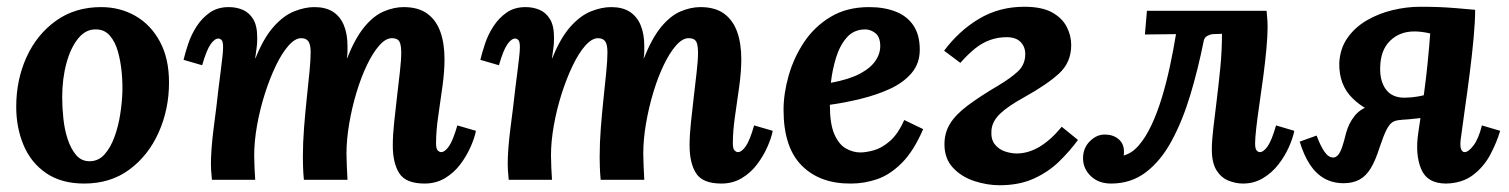

<svg xmlns="http://www.w3.org/2000/svg" viewBox="-20 -532 4464 568"><path d="M279 -511Q335 -511 380.5 -485Q426 -459 453 -409Q480 -359 480 -288Q480 -209 449.5 -140.5Q419 -72 363 -30.5Q307 11 229 11Q162 11 117 -19.5Q72 -50 50 -102Q28 -154 28 -216Q28 -296 58.5 -363Q89 -430 145.5 -470.5Q202 -511 279 -511ZM264 -445Q234 -446 211.5 -418.5Q189 -391 176.5 -345Q164 -299 164 -244Q164 -214 167.5 -181Q171 -148 180.5 -119.5Q190 -91 205.5 -73Q221 -55 245 -55Q271 -55 289 -75Q307 -95 318.5 -126.5Q330 -158 335.5 -193Q341 -228 342 -259Q343 -286 340 -318Q337 -350 329 -379Q321 -408 305 -426.5Q289 -445 264 -445Z M1236 11Q1181 11 1161.5 -19Q1142 -49 1142 -102Q1142 -132 1146 -169.5Q1150 -207 1154.5 -246Q1159 -285 1163 -319.5Q1167 -354 1167 -377Q1167 -392 1164.5 -401.5Q1162 -411 1156 -415Q1150 -419 1139 -419Q1121 -419 1102 -397.5Q1083 -376 1065.5 -339.5Q1048 -303 1034.5 -258Q1021 -213 1013 -166Q1005 -119 1005 -77Q1005 -64 1006 -41.5Q1007 -19 1008 0H879Q877 -21 876.5 -39.5Q876 -58 876 -67Q876 -110 879.5 -154.5Q883 -199 887.5 -241.5Q892 -284 895.5 -319Q899 -354 899 -377Q899 -400 892.5 -409.5Q886 -419 871 -419Q853 -419 833.5 -397Q814 -375 796 -337.5Q778 -300 763.5 -254.5Q749 -209 740.5 -161.5Q732 -114 732 -72Q732 -59 733 -35.5Q734 -12 735 0H607Q605 -21 604.5 -29.5Q604 -38 604 -48Q604 -68 606 -94.5Q608 -121 612 -152.5Q616 -184 620 -215Q623 -244 626.5 -271Q630 -298 633 -322Q636 -346 638 -364Q640 -382 640 -392Q640 -409 635.5 -413.5Q631 -418 626 -418Q615 -418 603 -401Q591 -384 578 -339L523 -355Q528 -376 537 -403Q546 -430 562 -454.5Q578 -479 601 -495Q624 -511 657 -511Q679 -511 698 -503Q717 -495 729 -475.5Q741 -456 741 -420Q741 -401 739 -389Q737 -377 735 -360H736Q760 -420 789.5 -453Q819 -486 850.5 -498.5Q882 -511 910 -511Q943 -511 964.5 -497.5Q986 -484 997 -458Q1008 -432 1008 -396Q1008 -388 1008 -379Q1008 -370 1006 -360H1007Q1031 -420 1058.5 -453Q1086 -486 1116 -498.5Q1146 -511 1174 -511Q1217 -511 1243.5 -492Q1270 -473 1282.5 -438.5Q1295 -404 1295 -357Q1295 -321 1289 -277Q1283 -233 1276.5 -189Q1270 -145 1270 -108Q1270 -92 1275 -87Q1280 -82 1285 -82Q1296 -82 1308 -99Q1320 -116 1333 -161L1388 -145Q1384 -124 1372 -97Q1360 -70 1341.5 -45.5Q1323 -21 1296.5 -5Q1270 11 1236 11Z M2114 11Q2059 11 2039.5 -19Q2020 -49 2020 -102Q2020 -132 2024 -169.5Q2028 -207 2032.5 -246Q2037 -285 2041 -319.5Q2045 -354 2045 -377Q2045 -392 2042.5 -401.5Q2040 -411 2034 -415Q2028 -419 2017 -419Q1999 -419 1980 -397.5Q1961 -376 1943.5 -339.5Q1926 -303 1912.5 -258Q1899 -213 1891 -166Q1883 -119 1883 -77Q1883 -64 1884 -41.5Q1885 -19 1886 0H1757Q1755 -21 1754.5 -39.5Q1754 -58 1754 -67Q1754 -110 1757.5 -154.5Q1761 -199 1765.5 -241.5Q1770 -284 1773.5 -319Q1777 -354 1777 -377Q1777 -400 1770.5 -409.5Q1764 -419 1749 -419Q1731 -419 1711.5 -397Q1692 -375 1674 -337.5Q1656 -300 1641.5 -254.5Q1627 -209 1618.5 -161.5Q1610 -114 1610 -72Q1610 -59 1611 -35.5Q1612 -12 1613 0H1485Q1483 -21 1482.5 -29.5Q1482 -38 1482 -48Q1482 -68 1484 -94.5Q1486 -121 1490 -152.5Q1494 -184 1498 -215Q1501 -244 1504.5 -271Q1508 -298 1511 -322Q1514 -346 1516 -364Q1518 -382 1518 -392Q1518 -409 1513.5 -413.5Q1509 -418 1504 -418Q1493 -418 1481 -401Q1469 -384 1456 -339L1401 -355Q1406 -376 1415 -403Q1424 -430 1440 -454.5Q1456 -479 1479 -495Q1502 -511 1535 -511Q1557 -511 1576 -503Q1595 -495 1607 -475.5Q1619 -456 1619 -420Q1619 -401 1617 -389Q1615 -377 1613 -360H1614Q1638 -420 1667.5 -453Q1697 -486 1728.5 -498.5Q1760 -511 1788 -511Q1821 -511 1842.5 -497.5Q1864 -484 1875 -458Q1886 -432 1886 -396Q1886 -388 1886 -379Q1886 -370 1884 -360H1885Q1909 -420 1936.5 -453Q1964 -486 1994 -498.5Q2024 -511 2052 -511Q2095 -511 2121.5 -492Q2148 -473 2160.5 -438.5Q2173 -404 2173 -357Q2173 -321 2167 -277Q2161 -233 2154.5 -189Q2148 -145 2148 -108Q2148 -92 2153 -87Q2158 -82 2163 -82Q2174 -82 2186 -99Q2198 -116 2211 -161L2266 -145Q2262 -124 2250 -97Q2238 -70 2219.5 -45.5Q2201 -21 2174.5 -5Q2148 11 2114 11Z M2551 -511Q2595 -511 2629 -498Q2663 -485 2682 -457Q2701 -429 2701 -385Q2701 -344 2676.5 -315.5Q2652 -287 2612.5 -269Q2573 -251 2526 -239.5Q2479 -228 2435 -222Q2435 -165 2448.5 -134.5Q2462 -104 2483 -92.5Q2504 -81 2525 -81Q2542 -81 2565.5 -87.5Q2589 -94 2613 -115Q2637 -136 2655 -177L2711 -150Q2683 -85 2648 -50Q2613 -15 2575 -2Q2537 11 2498 11Q2406 12 2352 -42Q2298 -96 2298 -207Q2298 -255 2313 -308Q2328 -361 2358.5 -407Q2389 -453 2437 -482Q2485 -511 2551 -511ZM2540 -445Q2506 -445 2485 -421Q2464 -397 2453 -360.5Q2442 -324 2438 -287Q2492 -297 2524 -314Q2556 -331 2570.5 -353Q2585 -375 2584 -399Q2583 -424 2569 -434.5Q2555 -445 2540 -445Z M2937 16Q2900 16 2862 3.5Q2824 -9 2799 -36Q2774 -63 2774 -105Q2774 -139 2790.5 -166Q2807 -193 2843 -220Q2879 -247 2935 -280Q2970 -301 2991 -320.5Q3012 -340 3013 -369Q3014 -392 3000 -407Q2986 -422 2958 -422Q2932 -422 2908.5 -413.5Q2885 -405 2864 -388Q2843 -371 2821 -346L2773 -382Q2817 -441 2876.5 -476.5Q2936 -512 3010 -512Q3062 -512 3092 -495.5Q3122 -479 3135.5 -453Q3149 -427 3149 -399Q3149 -347 3112.5 -314Q3076 -281 3011 -245Q2962 -218 2938.5 -195.5Q2915 -173 2913 -146Q2911 -120 2923 -105Q2935 -90 2953 -84Q2971 -78 2988 -78Q3056 -78 3121 -157L3169 -118Q3144 -84 3112.5 -53.5Q3081 -23 3038 -3.5Q2995 16 2937 16Z M3267 11Q3230 11 3207 -11Q3184 -33 3184 -64Q3184 -94 3204 -114Q3224 -134 3248 -134Q3273 -134 3289 -120.5Q3305 -107 3305 -84Q3305 -81 3305 -78Q3305 -75 3304 -72Q3328 -78 3348.5 -101.5Q3369 -125 3386 -161Q3403 -197 3416.5 -241Q3430 -285 3440.5 -333.5Q3451 -382 3459 -431L3367 -430L3373 -500H3727Q3729 -479 3729.5 -470.5Q3730 -462 3730 -452Q3730 -426 3726.5 -388Q3723 -350 3717.5 -308Q3712 -266 3706 -225.5Q3700 -185 3696.5 -154Q3693 -123 3693 -108Q3693 -92 3697.5 -87Q3702 -82 3707 -82Q3718 -82 3730 -99Q3742 -116 3755 -161L3809 -145Q3805 -124 3793 -97Q3781 -70 3762 -45.5Q3743 -21 3716.5 -5Q3690 11 3657 11Q3636 11 3614.5 2.5Q3593 -6 3579 -28Q3565 -50 3565 -90Q3565 -116 3569.5 -153.5Q3574 -191 3579.5 -236Q3585 -281 3590 -331Q3595 -381 3595 -432L3567 -431Q3559 -430 3551 -425.5Q3543 -421 3541 -411Q3524 -326 3501 -250Q3478 -174 3446 -115Q3414 -56 3370 -22.5Q3326 11 3267 11Z M4258 11Q4202 11 4184 -32.5Q4166 -76 4176 -141Q4187 -213 4193.5 -261.5Q4200 -310 4203 -342Q4206 -374 4208 -395Q4210 -416 4211 -433Q4186 -439 4164 -439Q4121 -439 4092.5 -411.5Q4064 -384 4063 -332Q4062 -292 4080 -267.5Q4098 -243 4135 -243Q4154 -243 4174.5 -246.5Q4195 -250 4229 -259L4225 -189Q4184 -182 4147 -179Q4110 -176 4075 -177L4076 -191Q4021 -202 3981 -241.5Q3941 -281 3942 -345Q3944 -388 3966 -419.5Q3988 -451 4023 -471.5Q4058 -492 4099.5 -502Q4141 -512 4181 -512Q4214 -512 4238 -511Q4262 -510 4286.5 -508Q4311 -506 4344 -503Q4344 -470 4339.5 -420.5Q4335 -371 4328 -316Q4321 -261 4313.5 -209Q4306 -157 4301 -118Q4299 -99 4302.5 -90.5Q4306 -82 4313 -82Q4324 -82 4339 -101.5Q4354 -121 4364 -161L4418 -145Q4408 -111 4389 -75Q4370 -39 4338 -14.5Q4306 10 4258 11ZM3955 10Q3923 10 3898 -4Q3873 -18 3855 -45.5Q3837 -73 3825 -113L3875 -131Q3886 -101 3898 -83.5Q3910 -66 3924 -66Q3932 -66 3938.5 -73.5Q3945 -81 3950.5 -97Q3956 -113 3962 -138Q3970 -168 3988.5 -190.5Q4007 -213 4042.5 -222Q4078 -231 4135 -219L4125 -177Q4111 -177 4101 -171.5Q4091 -166 4082 -148.5Q4073 -131 4061 -95Q4049 -57 4035 -34Q4021 -11 4001.5 -0.5Q3982 10 3955 10Z"/></svg>

Font: Lora
Style: Italic
Weight: 400
Italic angle: -3°
Designer: Olga Karpushina, Alexei Vanyashin (Cyrillic)
Foundry: Cyreal
Version: Version 3.008